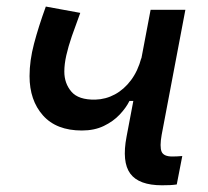

<svg xmlns="http://www.w3.org/2000/svg" viewBox="-20 -547 626 577"><path d="M226.1 -154.8Q149.4 -154.8 109.1 -200.2Q68.8 -245.6 68.8 -318.4Q68.8 -364.7 82.3 -415.8Q95.7 -466.8 117.7 -527.3L221.2 -508.3Q207 -470.2 196 -438.5Q185.1 -406.7 179.2 -380.4Q173.3 -354 173.3 -332Q173.3 -296.4 194.6 -271.5Q215.8 -246.6 266.6 -247.6Q297.9 -248.5 325.4 -263.4Q353 -278.3 373.8 -306.2Q394.5 -334 404.8 -373L394.5 -243.7H369.1Q358.9 -223.1 339.6 -202.6Q320.3 -182.1 292 -168.5Q263.7 -154.8 226.1 -154.8ZM466.8 9.8Q397.5 9.8 371.6 -25.1Q345.7 -60.1 360.4 -136.7L432.6 -517.6H537.1L465.8 -141.6Q459.5 -106 465.6 -91.3Q471.7 -76.7 497.6 -76.7Q511.2 -76.7 527.8 -78.1L511.2 7.3Q502 8.8 491 9.3Q480 9.8 466.8 9.8Z"/></svg>

Font: Cascadia Code PL
Style: Italic
Weight: 400
Italic angle: -10°
Monospace: yes
Designer: Aaron Bell
Foundry: Saja Typeworks
Version: Version 2404.023